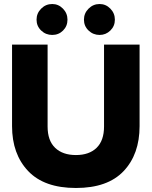

<svg xmlns="http://www.w3.org/2000/svg" viewBox="-20 -921 755 956"><path d="M162 -823Q162 -855 185 -878Q208 -901 240 -901Q271 -901 293.5 -878Q316 -855 316 -823Q316 -791 294 -769Q272 -747 240 -747Q208 -747 185 -769Q162 -791 162 -823ZM398 -823Q398 -855 421 -878Q444 -901 476 -901Q507 -901 529.5 -878Q552 -855 552 -823Q552 -791 529.5 -769Q507 -747 476 -747Q444 -747 421 -769Q398 -791 398 -823ZM40 -293V-699H217V-291Q217 -221 254.5 -185Q292 -149 358 -149Q424 -149 461 -185Q498 -221 498 -291V-699H675V-293Q675 -153 595.5 -69Q516 15 358 15Q200 15 120 -69.5Q40 -154 40 -293Z"/></svg>

Font: Prompt
Style: Bold
Weight: 700
Designer: Katatrad Team
Foundry: CadsonDemak
Version: Version 1.000